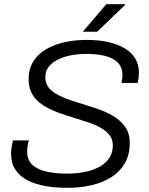

<svg xmlns="http://www.w3.org/2000/svg" viewBox="-20 -888 715 919"><path d="M305 11Q247 11 197.5 2.5Q148 -6 111 -25.5Q74 -45 53.5 -76Q33 -107 33 -152Q33 -167 35.5 -183.5Q38 -200 42 -216H118Q114 -202 112 -188.5Q110 -175 110 -162Q110 -122 135 -99Q160 -76 203 -66.5Q246 -57 301 -57Q351 -57 391 -66Q431 -75 460 -92Q489 -109 504.5 -134Q520 -159 520 -191Q520 -221 504.5 -241Q489 -261 462.5 -276Q436 -291 403 -302Q370 -313 334 -324Q295 -336 256.5 -350Q218 -364 186 -384.5Q154 -405 135.5 -435Q117 -465 117 -508Q117 -558 139 -593.5Q161 -629 200 -652Q239 -675 289 -686Q339 -697 395 -697Q451 -697 496.5 -687Q542 -677 575.5 -657.5Q609 -638 627 -608.5Q645 -579 645 -540Q645 -529 643.5 -517Q642 -505 639 -491H561Q564 -503 565 -512.5Q566 -522 566 -529Q566 -581 521.5 -605.5Q477 -630 392 -630Q338 -630 293.5 -617Q249 -604 223 -579.5Q197 -555 197 -518Q197 -493 209 -474.5Q221 -456 242.5 -442.5Q264 -429 291.5 -418Q319 -407 350 -398Q392 -385 436.5 -370.5Q481 -356 518 -335Q555 -314 578 -282.5Q601 -251 601 -204Q601 -147 577.5 -106.5Q554 -66 513 -40Q472 -14 418 -1.5Q364 11 305 11ZM376 -736 489 -868H579V-865L445 -736Z"/></svg>

Font: Archivo SemiBold Light
Style: Italic
Weight: 300
Italic angle: -10°
Version: Version 2.001